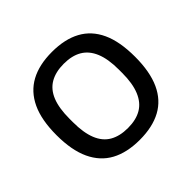

<svg xmlns="http://www.w3.org/2000/svg" viewBox="-139 -687 849 849"><g transform="rotate(-45 285.0 -263.0)"><path d="M285 12Q205 12 150.5 -17.5Q96 -47 67.5 -108Q39 -169 39 -263Q39 -358 67.5 -418.5Q96 -479 150.5 -508.5Q205 -538 285 -538Q365 -538 419.5 -508.5Q474 -479 502 -418.5Q530 -358 530 -263Q530 -169 502 -108Q474 -47 419.5 -17.5Q365 12 285 12ZM285 -62Q336 -62 370 -82Q404 -102 421.5 -144.5Q439 -187 439 -252V-274Q439 -340 421.5 -382Q404 -424 370 -444Q336 -464 285 -464Q234 -464 199.5 -444Q165 -424 148 -382Q131 -340 131 -274V-252Q131 -187 148 -144.5Q165 -102 199.5 -82Q234 -62 285 -62Z"/></g></svg>

Font: Archivo SemiBold
Style: Regular
Weight: 400
Version: Version 2.001